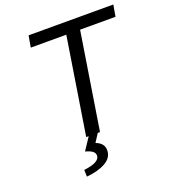

<svg xmlns="http://www.w3.org/2000/svg" viewBox="-155 -773 973 1099"><g transform="rotate(-20 331.5 -223.0)"><path d="M184.1 213.9 183.1 172.9Q279.8 161.1 279.8 120.1Q279.8 103.5 265.9 93.3Q252 83 223.1 75.2L272.9 0H257.8L351.1 -589.8H134.8L147 -660.2H663.1L650.9 -589.8H435.1L341.8 0H328.1L295.9 49.8Q345.2 67.9 345.2 110.8Q345.2 156.7 299.3 182.4Q253.4 208 184.1 213.9Z"/></g></svg>

Font: Office Code Pro Italic
Style: Regular
Weight: 400
Italic angle: -9°
Designer: Nathan Rutzky & Paul D. Hunt
Foundry: Adobe Systems Incorporated
Version: Version 1.004;PS 001.004;hotconv 1.0.70;makeotf.lib2.5.58329